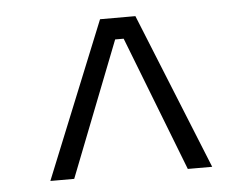

<svg xmlns="http://www.w3.org/2000/svg" viewBox="-38 -767 639 494"><g transform="rotate(-5 281.5 -520.5)"><path d="M134.8 -318.8H73.2L236.8 -722.2H328.1L491.2 -318.8H428.2L293 -667H271Z"/></g></svg>

Font: Sora Light
Style: Regular
Weight: 300
Designer: Jonathan Barnbrook, Julián Moncada
Foundry: Barnbrook Fonts
Version: Version 2.000